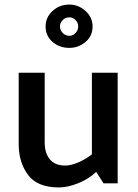

<svg xmlns="http://www.w3.org/2000/svg" viewBox="-20 -804 604 842"><path d="M284 -784Q324 -784 355 -756Q386 -728 386 -688Q386 -646 355 -620Q324 -594 284 -594Q241 -594 210.5 -620Q180 -646 180 -688Q180 -728 210.5 -756Q241 -784 284 -784ZM284 -647Q300 -647 311.5 -659.5Q323 -672 323 -688Q323 -704 311.5 -716Q300 -728 284 -728Q267 -728 255 -716Q243 -704 243 -688Q243 -672 255 -659.5Q267 -647 284 -647ZM402 -50Q369 -19 323 -0.5Q277 18 238 18Q144 18 103 -37Q62 -92 62 -172V-485H176V-179Q176 -133 198.5 -105.5Q221 -78 266 -78Q292 -78 324 -92Q356 -106 383 -127V-485H496V0H434Z"/></svg>

Font: Palanquin SemiBold
Style: Regular
Weight: 600
Designer: Pria Ravichandran
Version: Version 1.0.4